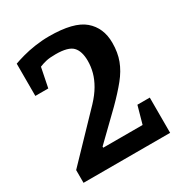

<svg xmlns="http://www.w3.org/2000/svg" viewBox="-160 -776 830 887"><g transform="rotate(-30 255.5 -333.0)"><path d="M29 0V-68L246 -294Q276 -326 294 -357Q312 -388 320 -418Q328 -448 328 -478Q328 -530 304.5 -554.5Q281 -579 214 -579Q182 -579 163 -574.5Q144 -570 127 -563L106 -459H37V-631Q56 -638 86.5 -646.5Q117 -655 154.5 -660.5Q192 -666 229 -666Q360 -666 414 -620Q468 -574 468 -494Q468 -442 452.5 -401Q437 -360 405.5 -321Q374 -282 327 -235L189 -101V-95H399L425 -188H491V0Z"/></g></svg>

Font: Faustina VF Beta
Style: Regular
Weight: 400
Designer: Alfonso Garcia
Foundry: Omnibus-Type
Version: Version 1.006